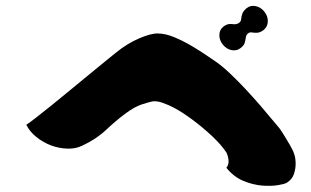

<svg xmlns="http://www.w3.org/2000/svg" viewBox="-20 -704 1040 642"><path d="M809 -592Q803 -587 802 -579Q801 -571 798.5 -561.5Q796 -552 784 -543Q771 -533 754 -536.5Q737 -540 725 -555Q713 -570 713.5 -587.5Q714 -605 727 -615Q741 -626 756 -623.5Q771 -621 780 -628Q786 -633 786.5 -640.5Q787 -648 790 -657.5Q793 -667 805 -677Q818 -687 835 -683.5Q852 -680 864 -665Q876 -650 875.5 -632.5Q875 -615 862 -604Q850 -595 840 -594.5Q830 -594 822.5 -595.5Q815 -597 809 -592ZM697 -501Q721 -485 748 -459.5Q775 -434 801.5 -405.5Q828 -377 850.5 -351Q873 -325 888 -306.5Q903 -288 907 -284Q914 -277 926 -258Q938 -239 949.5 -219Q961 -199 964 -188Q968 -177 968.5 -159Q969 -141 963 -122.5Q957 -104 939 -93Q933 -89 910 -85Q887 -81 856 -83.5Q825 -86 793 -99.5Q761 -113 737 -143Q746 -154 744 -169.5Q742 -185 737 -194Q720 -220 688.5 -249.5Q657 -279 622.5 -304.5Q588 -330 561 -344Q544 -353 524.5 -360Q505 -367 490 -365Q476 -362 453 -354.5Q430 -347 399 -324Q368 -301 334.5 -269.5Q301 -238 255 -217Q233 -206 205 -207Q177 -208 150 -218Q124 -228 101.5 -246Q79 -264 68 -287Q74 -290 96.5 -307.5Q119 -325 152 -351.5Q185 -378 220.5 -407.5Q256 -437 288.5 -463.5Q321 -490 343 -508Q365 -526 369 -529Q406 -559 446 -576Q486 -593 508 -592Q533 -592 563 -579.5Q593 -567 621.5 -550Q650 -533 670.5 -519Q691 -505 697 -501Z"/></svg>

Font: Potta One
Style: Regular
Weight: 400
Designer: 108,108go
Foundry: Font Zone 108
Version: Version 1.000